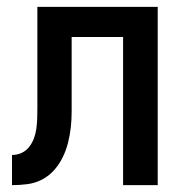

<svg xmlns="http://www.w3.org/2000/svg" viewBox="-20 -540 540 560"><path d="M15 0V-88Q30 -88 43 -94Q56 -100 65 -111.5Q74 -123 79 -136.5Q84 -150 86 -164.5Q88 -179 88.5 -193.5Q89 -208 89 -223V-520H440V0H339V-432H189V-259Q189 -237 189 -214Q189 -191 186.5 -168.5Q184 -146 178.5 -124Q173 -102 163 -81.5Q153 -61 138 -44Q123 -27 103 -16.5Q83 -6 60.5 -3Q38 0 15 0Z"/></svg>

Font: Iosevka Custom Semibold
Style: Regular
Weight: 600
Designer: Belleve Invis
Foundry: Belleve Invis
Version: Version 27.0.2; ttfautohint (v1.8.4)